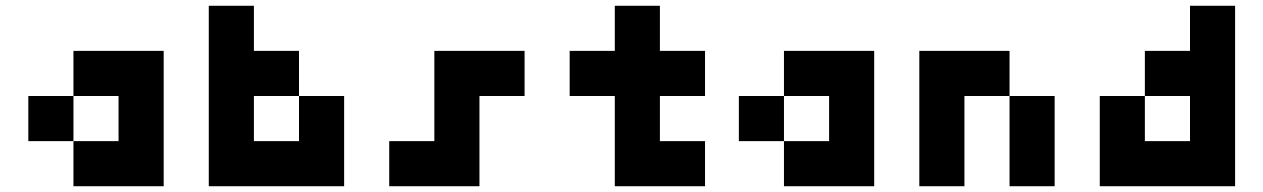

<svg xmlns="http://www.w3.org/2000/svg" viewBox="-20 -645 4376 665"><path d="M390.6 -156.2V-312.5H234.4V-156.2ZM234.4 0V-156.2H78.1V-312.5H234.4V-468.8H546.9V0Z M1015.6 -312.5H859.4V-156.2H1015.6ZM1171.9 0H703.1V-625H859.4V-468.8H1015.6V-312.5H1171.9Z M1640.6 0H1328.1V-156.2H1484.4V-468.8H1796.9V-312.5H1640.6Z M2109.4 -312.5H1953.1V-468.8H2109.4V-625H2265.6V-468.8H2421.9V-312.5H2265.6V-156.2H2421.9V0H2109.4Z M2851.6 -156.2V-312.5H2695.3V-156.2ZM2695.3 0V-156.2H2539.1V-312.5H2695.3V-468.8H3007.8V0Z M3164.1 0V-468.8H3476.6V-312.5H3632.8V0H3476.6V-312.5H3320.3V0Z M4101.6 -156.2V-312.5H3945.3V-156.2ZM3789.1 -312.5H3945.3V-468.8H4101.6V-625H4257.8V0H3789.1Z"/></svg>

Font: Sorena-Fanum Normal
Style: Regular
Weight: 400
Designer: Mohammad Darvishi
Version: Version 1.000;March 20, 2024;FontCreator 15.0.0.2958 64-bit